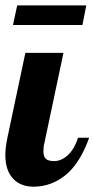

<svg xmlns="http://www.w3.org/2000/svg" viewBox="-28 -700 357 726"><path d="M37.1 -679.7H298.3L283.7 -605.5H21ZM23.4 -22.5Q-7.8 -53.7 -7.8 -113.8Q-7.8 -142.1 0 -179.2L67.9 -500H211.9L140.1 -160.2Q136.2 -147.5 136.2 -127.9Q136.2 -107.4 145.8 -99.1Q155.3 -90.8 176.8 -90.8Q191.4 -90.8 205.3 -97.4Q219.2 -104 231 -115.7Q254.9 -139.6 267.1 -179.2H309.1Q282.2 -103.5 241.7 -58.6Q207.5 -22 164.6 -5.9Q133.3 5.9 99.1 5.9Q51.3 5.9 23.4 -22.5Z"/></svg>

Font: Pattaya
Style: Regular
Weight: 400
Designer: Pablo Impallari / Thai characters Designed by Thanarat Vachiruckul and Suppakit Chalermlarp
Foundry: Pablo Impallari
Version: Version 2.001